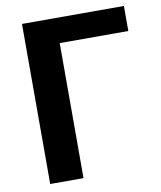

<svg xmlns="http://www.w3.org/2000/svg" viewBox="-82 -792 717 857"><g transform="rotate(-10 276.5 -363.0)"><path d="M538 -612H227V0H76V-725.5H538Z"/></g></svg>

Font: Lato 2
Style: Regular
Weight: 800
Designer: Lukasz Dziedzic with Adam Twardoch and Botio Nikoltchev
Foundry: tyPoland Lukasz Dziedzic
Version: Version 2.015; 2015-08-06; http://www.latofonts.com/